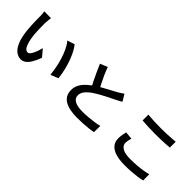

<svg xmlns="http://www.w3.org/2000/svg" viewBox="117 -1759 2765 2765"><g transform="rotate(45 1500.0 -376.5)"><path d="M249 -710Q246 -694 244 -672.5Q242 -651 240.5 -630Q239 -609 238 -595Q238 -563 238.5 -526.5Q239 -490 240.5 -452Q242 -414 245 -376Q252 -301 267 -244Q282 -187 304.5 -155Q327 -123 360 -123Q378 -123 394.5 -141.5Q411 -160 425.5 -190.5Q440 -221 451.5 -255.5Q463 -290 471 -322L561 -215Q529 -129 496.5 -78Q464 -27 430 -4.5Q396 18 358 18Q305 18 258.5 -17.5Q212 -53 178 -132.5Q144 -212 130 -345Q125 -390 122.5 -441Q120 -492 119.5 -538Q119 -584 119 -614Q119 -634 117.5 -662Q116 -690 111 -712ZM755 -686Q783 -652 809 -604Q835 -556 856.5 -501Q878 -446 894.5 -388.5Q911 -331 921.5 -276Q932 -221 936 -174L819 -128Q813 -191 799.5 -262.5Q786 -334 764 -405Q742 -476 712 -539.5Q682 -603 642 -649Z M1828 -587Q1807 -574 1784 -561.5Q1761 -549 1735 -536Q1711 -524 1676.5 -507.5Q1642 -491 1602.5 -470.5Q1563 -450 1523.5 -428Q1484 -406 1449 -383Q1384 -341 1345.5 -295.5Q1307 -250 1307 -196Q1307 -140 1361 -109Q1415 -78 1523 -78Q1576 -78 1635 -83Q1694 -88 1750 -96Q1806 -104 1848 -115L1847 14Q1806 21 1756 26.5Q1706 32 1649 35.5Q1592 39 1527 39Q1454 39 1391.5 27.5Q1329 16 1282.5 -9.5Q1236 -35 1210 -78Q1184 -121 1184 -183Q1184 -244 1211 -294.5Q1238 -345 1284.5 -388Q1331 -431 1390 -470Q1426 -495 1467 -518Q1508 -541 1547.5 -562.5Q1587 -584 1621.5 -602Q1656 -620 1679 -633Q1705 -649 1726 -662Q1747 -675 1766 -690ZM1324 -792Q1348 -726 1375.5 -665Q1403 -604 1430.5 -551Q1458 -498 1481 -456L1380 -397Q1353 -441 1324.5 -498Q1296 -555 1267.5 -618.5Q1239 -682 1211 -745Z M2223 -720Q2278 -714 2346.5 -711Q2415 -708 2493 -708Q2542 -708 2593 -710Q2644 -712 2691.5 -715Q2739 -718 2777 -722V-603Q2742 -600 2694 -597Q2646 -594 2593.5 -592.5Q2541 -591 2493 -591Q2416 -591 2349.5 -594Q2283 -597 2223 -602ZM2294 -302Q2286 -275 2281 -249Q2276 -223 2276 -197Q2276 -147 2327.5 -114.5Q2379 -82 2491 -82Q2559 -82 2622.5 -87Q2686 -92 2741.5 -101Q2797 -110 2839 -122L2840 4Q2799 14 2745 21.5Q2691 29 2628 33.5Q2565 38 2495 38Q2384 38 2308.5 14Q2233 -10 2195 -56.5Q2157 -103 2157 -170Q2157 -212 2164 -248Q2171 -284 2177 -313Z"/></g></svg>

Font: Noto Sans TC SemiBold
Style: Regular
Weight: 600
Designer: Ryoko NISHIZUKA  (kana, bopomofo & ideographs); Paul D. Hunt (Latin, Greek & Cyrillic); Sandoll Communications , Soo-you
Foundry: Adobe
Version: Version 2.004-H2;hotconv 1.0.118;makeotfexe 2.5.65603